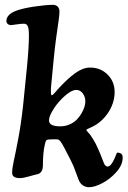

<svg xmlns="http://www.w3.org/2000/svg" viewBox="-20 -737 535 804"><path d="M76.7 -295.4 93.3 -460.4Q101.1 -541 101.1 -588.9Q101.1 -616.2 96.4 -627Q91.8 -637.7 80.6 -637.7Q68.4 -637.7 49.1 -634.8Q29.8 -631.8 26.4 -631.8Q18.6 -631.8 12.7 -636.5Q6.8 -641.1 6.8 -648.9Q6.8 -676.3 47.4 -691.9Q74.2 -702.1 123.8 -709.5Q173.3 -716.8 201.7 -716.8Q213.9 -716.8 221.4 -709.5Q229 -702.1 229 -689Q229 -674.3 225.3 -649.9Q221.7 -625.5 215.3 -579.3Q209 -533.2 204.1 -481.4L193.8 -374Q191.4 -337.9 196.8 -337.9Q198.2 -337.9 200.4 -339.6Q202.6 -341.3 205.6 -344.5Q208.5 -347.7 210.9 -350.3Q213.4 -353 216.8 -356.9Q220.2 -360.8 221.7 -362.8Q262.7 -407.7 295.2 -430.9Q327.6 -454.1 356.9 -454.1Q400.9 -454.1 430.4 -424.8Q460 -395.5 460 -351.6Q460 -304.7 431.2 -262.7Q402.3 -220.7 356.9 -201.7Q341.8 -195.8 341.8 -192.9Q341.8 -190.9 344.7 -187.5Q347.7 -184.1 351.8 -179.4Q356 -174.8 357.9 -172.4Q364.3 -163.6 370.4 -153.3Q376.5 -143.1 380.9 -134.8Q385.3 -126.5 390.9 -113.5Q396.5 -100.6 399.2 -94.2Q401.9 -87.9 407.2 -74Q412.6 -60.1 414.1 -56.6Q419.4 -40.5 430.2 -39.6Q439.9 -39.1 449.7 -54.7Q459.5 -70.3 466.3 -89.4Q467.3 -91.3 467.3 -91.8Q467.3 -92.3 468 -94Q468.8 -95.7 469.2 -95.9Q469.7 -96.2 470.7 -97.2Q471.7 -98.1 472.7 -98.1Q473.6 -98.1 475.1 -98.1Q484.9 -96.2 489.3 -91.6Q493.7 -86.9 493.7 -76.2Q493.7 -46.4 467.3 -16.6Q440.9 13.2 408.4 30Q376 46.9 354 46.9Q328.6 46.9 314.9 26.9Q309.1 18.1 298.8 -12.2Q288.6 -42.5 276.4 -65.4Q243.7 -130.9 234.4 -143.1Q226.6 -153.3 220.7 -153.3Q205.1 -154.3 182.6 -152.8Q175.8 -152.3 173.1 -148.2Q170.4 -144 168 -132.8Q159.7 -98.6 159.7 -45.4Q159.7 -12.7 136.2 -7.3Q127.9 -5.9 102.5 1.5Q77.1 8.8 63 8.8Q30.8 8.8 30.8 -13.2Q30.8 -31.7 37.8 -63.5Q44.9 -95.2 56.6 -157Q68.4 -218.8 76.7 -295.4ZM185.1 -232.9Q185.1 -208 231.9 -208Q252.9 -208 271 -215.8Q289.1 -223.6 300.8 -235.4Q312.5 -247.1 321 -261.7Q329.6 -276.4 333.5 -289.3Q337.4 -302.2 337.4 -313Q337.4 -330.6 326.9 -345.5Q316.4 -360.4 299.3 -360.4Q279.8 -360.4 252 -335.9Q224.1 -311.5 204.6 -281Q185.1 -250.5 185.1 -232.9Z"/></svg>

Font: Cooper* SemiBold
Style: Italic
Weight: 600
Italic angle: -7°
Designer: Owen Earl
Foundry: indestructible type*
Version: Version 0.001